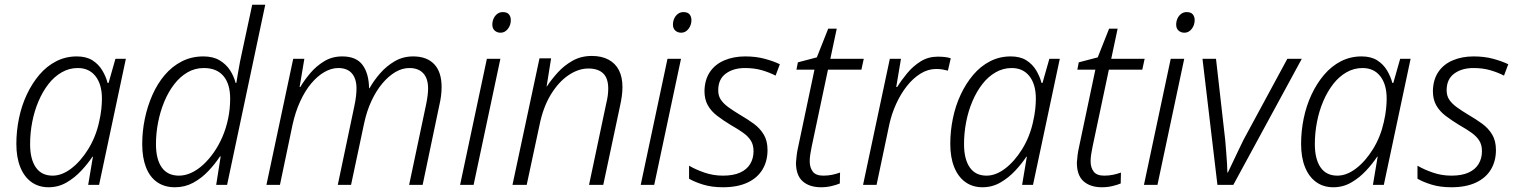

<svg xmlns="http://www.w3.org/2000/svg" viewBox="-20 -780 6399 810"><path d="M185 10Q143 10 112.5 -12Q82 -34 65.5 -75Q49 -116 49 -173Q49 -227 60 -280.5Q71 -334 93 -381Q115 -428 146 -464.5Q177 -501 217 -521.5Q257 -542 304 -542Q344 -542 370 -525.5Q396 -509 411.5 -483Q427 -457 434 -430H438L467 -532H511L398 0H352L372 -119H370Q351 -90 323 -60Q295 -30 260.5 -10Q226 10 185 10ZM202 -39Q241 -39 280.5 -69Q320 -99 352 -150.5Q384 -202 398 -265Q405 -296 407.5 -320Q410 -344 410 -364Q410 -424 383 -458.5Q356 -493 308 -493Q272 -493 240.5 -475Q209 -457 184.5 -425.5Q160 -394 142.5 -353Q125 -312 116 -265.5Q107 -219 107 -172Q107 -109 131 -74Q155 -39 202 -39Z M718 10Q674 10 643 -11.5Q612 -33 596 -74Q580 -115 580 -172Q580 -226 591 -279Q602 -332 623 -379.5Q644 -427 675 -463.5Q706 -500 747 -521Q788 -542 838 -542Q879 -542 906.5 -525.5Q934 -509 950.5 -483.5Q967 -458 974 -430H977Q981 -453 984.5 -475Q988 -497 992.5 -519.5Q997 -542 1002 -564L1044 -760H1099L938 0H892L911 -120H908Q887 -88 858.5 -58Q830 -28 795 -9Q760 10 718 10ZM735 -39Q761 -39 787 -51Q813 -63 837 -85Q861 -107 882 -137Q903 -167 918.5 -203Q934 -239 942.5 -280Q951 -321 951 -364Q951 -426 922.5 -459.5Q894 -493 840 -493Q802 -493 770.5 -474.5Q739 -456 714.5 -424Q690 -392 673 -351Q656 -310 647 -264Q638 -218 638 -172Q638 -108 662.5 -73.5Q687 -39 735 -39Z M1104 0 1217 -532H1264L1244 -413H1247Q1264 -442 1289 -471.5Q1314 -501 1347.5 -521.5Q1381 -542 1424 -542Q1483 -542 1509.5 -506Q1536 -470 1537 -408H1539Q1557 -440 1583.5 -470.5Q1610 -501 1645 -521.5Q1680 -542 1723 -542Q1781 -542 1812 -509Q1843 -476 1843 -413Q1843 -394 1840.5 -374.5Q1838 -355 1833 -334L1763 0H1706L1778 -341Q1782 -361 1784 -377Q1786 -393 1786 -407Q1786 -449 1765.5 -471Q1745 -493 1707 -493Q1677 -493 1648 -476Q1619 -459 1593 -428Q1567 -397 1547 -354Q1527 -311 1516 -259L1461 0H1405L1475 -333Q1480 -356 1482 -375Q1484 -394 1484 -406Q1484 -448 1464.5 -470.5Q1445 -493 1407 -493Q1378 -493 1348.5 -476Q1319 -459 1293 -428Q1267 -397 1246.5 -352.5Q1226 -308 1214 -253L1161 0Z M1921 0 2034 -532H2091L1978 0ZM2092 -642Q2077 -642 2067 -651Q2057 -660 2057 -676Q2057 -690 2062.5 -702Q2068 -714 2078 -721.5Q2088 -729 2101 -729Q2119 -729 2127 -719.5Q2135 -710 2135 -695Q2135 -674 2122.5 -658Q2110 -642 2092 -642Z M2142 0 2256 -534H2305L2286 -415H2287Q2305 -443 2332 -473Q2359 -503 2395 -523.5Q2431 -544 2477 -544Q2518 -544 2547 -528.5Q2576 -513 2591 -484Q2606 -455 2606 -412Q2606 -393 2603 -372.5Q2600 -352 2596 -334L2525 0H2465L2537 -341Q2542 -361 2544 -376.5Q2546 -392 2546 -406Q2546 -450 2524.5 -470.5Q2503 -491 2462 -491Q2420 -491 2378 -462.5Q2336 -434 2303.5 -380.5Q2271 -327 2256 -252L2202 0Z M2683 0 2796 -532H2853L2740 0ZM2854 -642Q2839 -642 2829 -651Q2819 -660 2819 -676Q2819 -690 2824.5 -702Q2830 -714 2840 -721.5Q2850 -729 2863 -729Q2881 -729 2889 -719.5Q2897 -710 2897 -695Q2897 -674 2884.5 -658Q2872 -642 2854 -642Z M3030 10Q2983 10 2947 -1Q2911 -12 2887 -26V-81Q2914 -65 2951.5 -52Q2989 -39 3030 -39Q3074 -39 3102.5 -52Q3131 -65 3145 -88.5Q3159 -112 3159 -142Q3159 -169 3147.5 -187Q3136 -205 3115 -220Q3094 -235 3064 -252Q3031 -272 3005.5 -291.5Q2980 -311 2966 -336Q2952 -361 2952 -396Q2953 -444 2975 -476.5Q2997 -509 3036 -525.5Q3075 -542 3124 -542Q3169 -542 3206 -532Q3243 -522 3270 -509L3252 -461Q3227 -474 3195 -483.5Q3163 -493 3123 -493Q3074 -493 3042 -469.5Q3010 -446 3010 -399Q3010 -376 3021 -359.5Q3032 -343 3052.5 -328Q3073 -313 3103 -295Q3134 -277 3160 -258Q3186 -239 3202 -212.5Q3218 -186 3218 -147Q3218 -100 3196.5 -64.5Q3175 -29 3133 -9.5Q3091 10 3030 10Z M3444 10Q3395 10 3366.5 -15Q3338 -40 3338 -94Q3339 -108 3341 -125Q3343 -142 3347 -159L3416 -486H3340L3346 -517L3426 -538L3474 -659H3510L3483 -532H3624L3614 -486H3473L3404 -160Q3401 -145 3398.5 -129.5Q3396 -114 3396 -100Q3396 -73 3409 -56Q3422 -39 3453 -39Q3473 -39 3490 -42.5Q3507 -46 3524 -52L3523 -6Q3509 0 3488 5Q3467 10 3444 10Z M3621 0 3734 -532H3781L3761 -413H3765Q3783 -442 3807.5 -471.5Q3832 -501 3864 -521Q3896 -541 3936 -541Q3951 -541 3965.5 -539.5Q3980 -538 3991 -534L3979 -482Q3968 -485 3956 -487Q3944 -489 3929 -489Q3895 -489 3863.5 -469.5Q3832 -450 3806 -417Q3780 -384 3761 -342.5Q3742 -301 3732 -256L3678 0Z M4125 10Q4083 10 4052.5 -12Q4022 -34 4005.5 -75Q3989 -116 3989 -173Q3989 -227 4000 -280.5Q4011 -334 4033 -381Q4055 -428 4086 -464.5Q4117 -501 4157 -521.5Q4197 -542 4244 -542Q4284 -542 4310 -525.5Q4336 -509 4351.5 -483Q4367 -457 4374 -430H4378L4407 -532H4451L4338 0H4292L4312 -119H4310Q4291 -90 4263 -60Q4235 -30 4200.5 -10Q4166 10 4125 10ZM4142 -39Q4181 -39 4220.5 -69Q4260 -99 4292 -150.5Q4324 -202 4338 -265Q4345 -296 4347.5 -320Q4350 -344 4350 -364Q4350 -424 4323 -458.5Q4296 -493 4248 -493Q4212 -493 4180.5 -475Q4149 -457 4124.5 -425.5Q4100 -394 4082.5 -353Q4065 -312 4056 -265.5Q4047 -219 4047 -172Q4047 -109 4071 -74Q4095 -39 4142 -39Z M4629 10Q4580 10 4551.5 -15Q4523 -40 4523 -94Q4524 -108 4526 -125Q4528 -142 4532 -159L4601 -486H4525L4531 -517L4611 -538L4659 -659H4695L4668 -532H4809L4799 -486H4658L4589 -160Q4586 -145 4583.5 -129.5Q4581 -114 4581 -100Q4581 -73 4594 -56Q4607 -39 4638 -39Q4658 -39 4675 -42.5Q4692 -46 4709 -52L4708 -6Q4694 0 4673 5Q4652 10 4629 10Z M4806 0 4919 -532H4976L4863 0ZM4977 -642Q4962 -642 4952 -651Q4942 -660 4942 -676Q4942 -690 4947.5 -702Q4953 -714 4963 -721.5Q4973 -729 4986 -729Q5004 -729 5012 -719.5Q5020 -710 5020 -695Q5020 -674 5007.5 -658Q4995 -642 4977 -642Z M5116 0 5053 -532H5110L5149 -188Q5151 -165 5153 -139Q5155 -113 5156.5 -90Q5158 -67 5158 -52H5160Q5170 -72 5181 -96Q5192 -120 5204 -144.5Q5216 -169 5226 -190L5411 -532H5472L5183 0Z M5605 10Q5563 10 5532.5 -12Q5502 -34 5485.5 -75Q5469 -116 5469 -173Q5469 -227 5480 -280.5Q5491 -334 5513 -381Q5535 -428 5566 -464.5Q5597 -501 5637 -521.5Q5677 -542 5724 -542Q5764 -542 5790 -525.5Q5816 -509 5831.5 -483Q5847 -457 5854 -430H5858L5887 -532H5931L5818 0H5772L5792 -119H5790Q5771 -90 5743 -60Q5715 -30 5680.5 -10Q5646 10 5605 10ZM5622 -39Q5661 -39 5700.5 -69Q5740 -99 5772 -150.5Q5804 -202 5818 -265Q5825 -296 5827.5 -320Q5830 -344 5830 -364Q5830 -424 5803 -458.5Q5776 -493 5728 -493Q5692 -493 5660.5 -475Q5629 -457 5604.5 -425.5Q5580 -394 5562.5 -353Q5545 -312 5536 -265.5Q5527 -219 5527 -172Q5527 -109 5551 -74Q5575 -39 5622 -39Z M6103 10Q6056 10 6020 -1Q5984 -12 5960 -26V-81Q5987 -65 6024.5 -52Q6062 -39 6103 -39Q6147 -39 6175.5 -52Q6204 -65 6218 -88.5Q6232 -112 6232 -142Q6232 -169 6220.5 -187Q6209 -205 6188 -220Q6167 -235 6137 -252Q6104 -272 6078.5 -291.5Q6053 -311 6039 -336Q6025 -361 6025 -396Q6026 -444 6048 -476.5Q6070 -509 6109 -525.5Q6148 -542 6197 -542Q6242 -542 6279 -532Q6316 -522 6343 -509L6325 -461Q6300 -474 6268 -483.5Q6236 -493 6196 -493Q6147 -493 6115 -469.5Q6083 -446 6083 -399Q6083 -376 6094 -359.5Q6105 -343 6125.5 -328Q6146 -313 6176 -295Q6207 -277 6233 -258Q6259 -239 6275 -212.5Q6291 -186 6291 -147Q6291 -100 6269.5 -64.5Q6248 -29 6206 -9.5Q6164 10 6103 10Z"/></svg>

Font: Noto Sans Display Light
Style: Italic
Weight: 300
Italic angle: -12°
Designer: Monotype Design Team
Foundry: Monotype Imaging Inc.
Version: Version 2.003